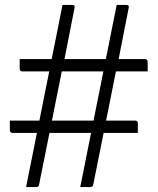

<svg xmlns="http://www.w3.org/2000/svg" viewBox="-20 -740 640 780"><path d="M20 -250H140Q150 -300 160 -350Q170 -400 180 -450H71Q60 -450 60 -461V-500H190Q201 -555 212 -610Q223 -665 234 -720H274Q285 -720 283 -709Q273 -657 262.5 -604.5Q252 -552 242 -500H410Q421 -555 432 -610Q443 -665 454 -720H494Q505 -720 503 -709Q493 -657 482.5 -604.5Q472 -552 462 -500H569Q574 -500 577 -497Q580 -494 580 -489V-450H451Q441 -400 431 -350Q421 -300 411 -250H529Q540 -250 540 -239V-200H401Q391 -148 380 -95.5Q369 -43 359 9Q358 16 354 18Q350 20 345 20H306Q317 -35 328 -90Q339 -145 350 -200H181Q171 -148 160 -95.5Q149 -43 139 9Q138 16 134 18Q130 20 125 20H86Q97 -35 108 -90Q119 -145 130 -200H31Q26 -200 23 -203Q20 -206 20 -211ZM191 -250H360Q370 -300 380 -350Q390 -400 400 -450H231Q221 -400 211 -350Q201 -300 191 -250Z"/></svg>

Font: Recursive Sn Lnr St Lt
Style: Regular
Weight: 300
Version: Version 1.079;hotconv 1.0.112;makeotfexe 2.5.65598; ttfautoh